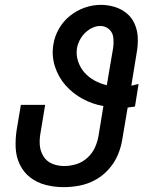

<svg xmlns="http://www.w3.org/2000/svg" viewBox="-20 -763 616 791"><path d="M242 8Q275 8 308.5 1.5Q342 -5 373 -22Q404 -39 428 -66Q452 -93 465.5 -125Q479 -157 484 -190L506 -320Q521 -322 536 -324L551 -417Q536 -413 521 -410L544 -551Q549 -581 547.5 -610Q546 -639 534.5 -665Q523 -691 501.5 -708.5Q480 -726 452.5 -734.5Q425 -743 395 -743Q362 -743 329 -731.5Q296 -720 268 -697.5Q240 -675 222.5 -644Q205 -613 200 -580Q192 -533 206.5 -488.5Q221 -444 251 -410.5Q281 -377 321 -355.5Q361 -334 406 -326L386 -204Q382 -179 371 -155Q360 -131 339.5 -112.5Q319 -94 294 -86.5Q269 -79 244 -79Q218 -79 195 -88.5Q172 -98 159 -119Q146 -140 144 -165Q142 -190 147 -216L166 -331H66L49 -230Q43 -192 44.5 -155Q46 -118 61.5 -85.5Q77 -53 105 -31.5Q133 -10 169 -1Q205 8 242 8ZM420 -412Q394 -418 370 -431Q346 -444 328.5 -463.5Q311 -483 302 -509.5Q293 -536 297 -564Q301 -587 314.5 -608Q328 -629 349.5 -642.5Q371 -656 393 -656Q415 -656 430 -642Q445 -628 447 -607Q449 -586 446 -565Z"/></svg>

Font: Iosevka Sparkle Medium Oblique
Style: Regular
Weight: 500
Italic angle: -9°
Designer: Belleve Invis
Foundry: Belleve Invis
Version: Version 4.5.0; ttfautohint (v1.8.3)